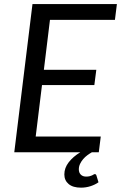

<svg xmlns="http://www.w3.org/2000/svg" viewBox="-20 -736 585 928"><path d="M221.5 -640 192 -398.5H445.5L436 -325H183L152.5 -76H467L457.5 0H424Q413.5 6 402.2 14.2Q391 22.5 382 33Q373 43.5 367 56Q361 68.5 361 82.5Q361 98.5 370.5 108Q380 117.5 396 117.5Q406 117.5 413 115.8Q420 114 424.8 111.8Q429.5 109.5 432.5 107.5Q435.5 105.5 438 105.5Q444 105.5 446 112L456 145Q440 156.5 417.8 163.8Q395.5 171 371.5 171Q332.5 171 311.8 153.5Q291 136 291 107Q291 75.5 312.2 48.2Q333.5 21 368 0H49L137 -716.5H545L535.5 -640Z"/></svg>

Font: Lato 2
Style: Italic
Weight: 400
Italic angle: -7°
Designer: Lukasz Dziedzic with Adam Twardoch and Botio Nikoltchev
Foundry: tyPoland Lukasz Dziedzic
Version: Version 2.015; 2015-08-06; http://www.latofonts.com/